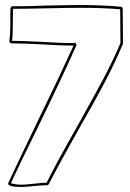

<svg xmlns="http://www.w3.org/2000/svg" viewBox="-20 -737 516 762"><path d="M21 -640V-688L22 -707V-706L27 -712Q96 -712 165 -715Q257 -717 302 -717Q387 -717 463 -710L467 -705L468 -563Q435 -485 394.5 -408Q354 -331 294 -227Q215 -87 173 -5L168 -2Q152 -2 139.5 -1Q127 0 118 1Q82 5 64 5Q12 5 12 -9Q51 -93 131 -259Q221 -444 272 -556Q216 -556 146 -561Q64 -565 22 -565L17 -571Q21 -602 21 -640ZM143 -571Q216 -566 276 -566L279 -572V-566L284 -559Q235 -447 127 -225Q68 -106 23 -10Q43 -4 65 -4Q81 -4 117 -8Q149 -12 165 -12Q207 -96 289 -240Q351 -351 388.5 -421Q426 -491 458 -566L457 -700Q393 -706 299 -706Q253 -706 165 -704Q77 -702 32 -702Q31 -686 31 -654Q31 -601 28 -575Q65 -575 143 -571Z"/></svg>

Font: Londrina Outline
Style: Regular
Weight: 400
Designer: Marcelo Magalhaes
Foundry: Marcelo Magalhães
Version: Version 1.002